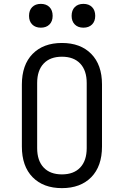

<svg xmlns="http://www.w3.org/2000/svg" viewBox="-20 -962 640 992"><path d="M300 10Q204 10 148.5 -46.5Q93 -103 93 -205V-525Q93 -627 148.5 -683.5Q204 -740 300 -740Q396 -740 451.5 -683.5Q507 -627 507 -526V-205Q507 -103 451.5 -46.5Q396 10 300 10ZM300 -61Q361 -61 394.5 -96.5Q428 -132 428 -197V-533Q428 -598 394.5 -633.5Q361 -669 300 -669Q239 -669 205.5 -633.5Q172 -598 172 -533V-197Q172 -132 205.5 -96.5Q239 -61 300 -61ZM411 -819Q383 -819 366.5 -835.5Q350 -852 350 -880Q350 -909 366.5 -925.5Q383 -942 411 -942Q439 -942 455.5 -925.5Q472 -909 472 -880Q472 -852 455.5 -835.5Q439 -819 411 -819ZM191 -819Q163 -819 146.5 -835.5Q130 -852 130 -880Q130 -909 146.5 -925.5Q163 -942 191 -942Q219 -942 235.5 -925.5Q252 -909 252 -880Q252 -852 235.5 -835.5Q219 -819 191 -819Z"/></svg>

Font: Pitagon Sans Mono Light
Style: Regular
Weight: 300
Monospace: yes
Designer: Travis Tran
Foundry: Pitagon
Version: Version 1.001; ttfautohint (v1.8.4.7-5d5b);gftools[0.9.26]